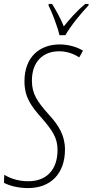

<svg xmlns="http://www.w3.org/2000/svg" viewBox="-48 -951 473 981"><path d="M256 -771H286C313 -819 368 -886 404 -923L405 -931H388C346 -897 308 -854 278 -816C261 -859 236 -902 218 -931H201L200 -923C217 -891 247 -811 256 -771ZM95 10C212 10 284 -65 284 -187C284 -258 252 -311 202 -365C143 -431 115 -471 115 -539C115 -637 173 -689 254 -689C299 -689 333 -673 357 -658L376 -692C353 -707 308 -724 257 -724C154 -724 77 -659 77 -536C77 -454 111 -409 164 -349C221 -284 246 -245 246 -185C246 -83 189 -25 97 -25C46 -25 5 -39 -26 -58L-28 -17C-1 -3 42 10 95 10Z"/></svg>

Font: Noto Sans ExtraCondensed ExtraLight
Style: Italic
Weight: 200
Width: 2
Italic angle: -12°
Designer: Monotype Design Team
Foundry: Monotype Imaging Inc.
Version: Version 2.013